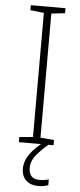

<svg xmlns="http://www.w3.org/2000/svg" viewBox="-62 -747 417 997"><g transform="rotate(5 147.0 -248.0)"><path d="M238 0H57V-27L128 -33V-680L57 -688V-714H238V-688L167 -680V-33L238 -27ZM125 128Q125 186 181 186Q195 186 207.5 184Q220 182 229 179V209Q219 213 206 215.5Q193 218 176 218Q138 218 114 196.5Q90 175 90 133Q90 96 115 60Q140 24 188 -12L212 0Q178 28 151.5 59.5Q125 91 125 128Z"/></g></svg>

Font: Noto Sans Lao UI ExtLt
Style: Regular
Weight: 200
Designer: Monotype Design Team
Foundry: Monotype Imaging Inc.
Version: Version 2.000; ttfautohint (v1.8.4.7-5d5b)